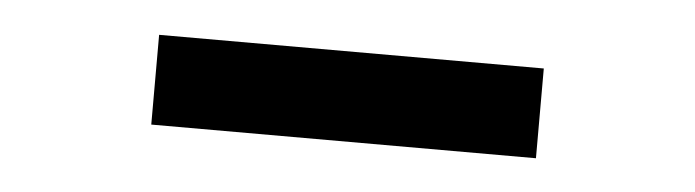

<svg xmlns="http://www.w3.org/2000/svg" viewBox="-24 -925 648 179"><g transform="rotate(5 300.0 -835.0)"><path d="M120 -793V-877H480V-793Z"/></g></svg>

Font: M PLUS Code Latin Expanded Medium
Style: Regular
Weight: 500
Width: 7
Designer: Coji Morishita
Foundry: UNDERFOREST DESIGN
Version: Version 1.002; ttfautohint (v1.8.3)